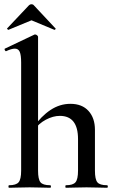

<svg xmlns="http://www.w3.org/2000/svg" viewBox="-20 -888 545 908"><path d="M23 0Q20 0 20 -6Q20 -12 23 -12Q56 -12 68 -26Q80 -40 80 -81V-592Q80 -627 73.5 -642.5Q67 -658 50 -658Q35 -658 9 -646Q6 -645 3 -650.5Q0 -656 3 -658L142 -724Q144 -725 144.5 -725Q145 -725 146 -725Q151 -725 155.5 -721Q160 -717 160 -714V-81Q160 -40 171.5 -26Q183 -12 217 -12Q221 -12 221 -6Q221 0 217 0Q198 0 173.5 -1Q149 -2 120 -2Q92 -2 67 -1Q42 0 23 0ZM292 0Q289 0 289 -6Q289 -12 292 -12Q325 -12 337 -26Q349 -40 349 -81V-230Q349 -340 263 -340Q231 -340 197 -322Q163 -304 142 -273L137 -285Q175 -339 219 -368Q263 -397 313 -397Q368 -397 398.5 -363.5Q429 -330 429 -274V-81Q429 -40 440.5 -26Q452 -12 486 -12Q490 -12 490 -6Q490 0 486 0Q467 0 442.5 -1Q418 -2 389 -2Q361 -2 336 -1Q311 0 292 0ZM14 -754 117 -863Q122 -868 129 -868Q136 -868 140 -863L242 -754Q245 -753 242 -749.5Q239 -746 237 -747L129 -792L20 -747Q19 -746 15.5 -749.5Q12 -753 14 -754Z"/></svg>

Font: Cormorant Garamond Light SemiBold
Style: Regular
Weight: 600
Version: Version 4.001